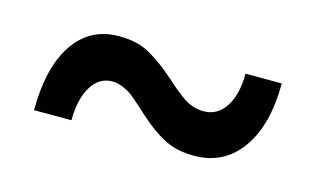

<svg xmlns="http://www.w3.org/2000/svg" viewBox="-38 -583 529 322"><g transform="rotate(15 227.0 -421.5)"><path d="M138.2 -502Q155.3 -502 169.7 -498.5Q184.1 -495.1 199 -485.4Q213.9 -475.6 219 -471.7Q224.1 -467.8 240.2 -454.1Q267.6 -429.2 280.5 -423.1Q293.5 -417 307.1 -417Q331.1 -417 345 -438.5Q358.9 -460 358.9 -496.1H421.9Q421.9 -423.8 392.3 -382.3Q362.8 -340.8 311 -340.8Q280.8 -340.8 259 -352.1Q237.3 -363.3 215.8 -382.8Q211.4 -386.7 199.5 -397.5Q187.5 -408.2 181.9 -412.6Q176.3 -417 166.3 -421.4Q156.2 -425.8 147 -425.8Q124 -425.8 110.6 -403.8Q97.2 -381.8 97.2 -345.2H32.2Q32.2 -419.4 60.1 -460.7Q87.9 -502 138.2 -502Z"/></g></svg>

Font: Overused Grotesk Medium
Style: Regular
Weight: 500
Version: Version 0.002